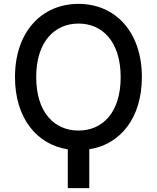

<svg xmlns="http://www.w3.org/2000/svg" viewBox="-20 -757 801 980"><path d="M704.2 -363.3C704.2 -595.9 567.1 -737.2 380.7 -737.2C193.9 -737.2 56.5 -595.9 56.5 -363.3C56.5 -154.5 167.6 -19.2 326 5.3V203.1H435.7V5C593.8 -19.5 704.2 -154.5 704.2 -363.3ZM164.8 -363.3C164.8 -544.7 258.9 -636.7 380.7 -636.7C502.5 -636.7 595.9 -544.7 595.9 -363.3C595.9 -181.5 502.5 -90.6 380.7 -90.6C258.9 -90.6 164.8 -181.5 164.8 -363.3Z"/></svg>

Font: Margiela Sans Medium
Style: Regular
Weight: 500
Designer: Stefan Endress, Andreas Faust
Version: Version 1.100;FEAKit 1.0